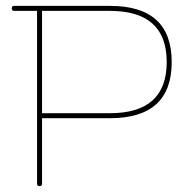

<svg xmlns="http://www.w3.org/2000/svg" viewBox="-20 -628 638 653"><path d="M123 -3Q123 5 114.5 5Q106 5 106 -3V-591H28Q20 -591 20 -599.5Q20 -608 28 -608H354Q564 -608 564 -417Q564 -226 354 -226H123ZM123 -591V-243H354Q547 -243 547 -417Q547 -591 354 -591Z"/></svg>

Font: Flamenco Light
Style: Regular
Weight: 300
Designer: Luciano Vergara
Foundry: Luciano Vergara
Version: Version 1.003